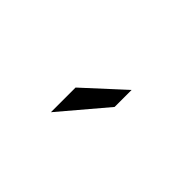

<svg xmlns="http://www.w3.org/2000/svg" viewBox="16 -949 567 567"><g transform="rotate(-45 300.0 -665.0)"><path d="M316 -604 172 -726H275L387 -604Z"/></g></svg>

Font: Red Hat Mono
Style: Regular
Weight: 300
Monospace: yes
Designer: Pentagram, MCKL
Foundry: Pentagram, MCKL
Version: Version 1.023